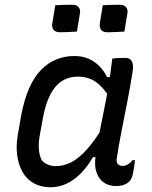

<svg xmlns="http://www.w3.org/2000/svg" viewBox="-20 -779 640 809"><path d="M293 -543Q326 -543 352 -532Q378 -521 398 -501Q418 -481 431 -454H456L441 -369Q415 -412 383.5 -434Q352 -456 307 -456Q270 -456 241.5 -438Q213 -420 193 -382.5Q173 -345 162 -288L149 -217Q142 -182 143.5 -154.5Q145 -127 155 -105Q165 -93 180.5 -86Q196 -79 215 -79Q249 -79 281.5 -96Q314 -113 348 -151.5Q382 -190 421 -255L395 -117H372Q350 -79 322 -50Q294 -21 261.5 -5.5Q229 10 193 10Q153 10 123 -6.5Q93 -23 75.5 -53.5Q58 -84 52.5 -124Q47 -164 55 -210L69 -292Q82 -360 103 -407.5Q124 -455 153.5 -485Q183 -515 218.5 -529Q254 -543 293 -543ZM453 -532Q467 -534 480.5 -534.5Q494 -535 509 -535Q521 -535 529 -528.5Q537 -522 539.5 -508.5Q542 -495 538 -472Q528 -410 516 -348Q504 -286 492 -226Q480 -166 471 -105Q472 -92 478 -86Q484 -80 498 -80Q508 -80 519 -86.5Q530 -93 538 -104H549Q547 -90 545 -76Q543 -62 540 -47Q538 -35 532.5 -25Q527 -15 519 -9Q509 -2 496.5 1.5Q484 5 470 5Q438 5 416.5 -10.5Q395 -26 386 -54.5Q377 -83 383 -122Q390 -174 400 -224.5Q410 -275 420.5 -326.5Q431 -378 440 -433Q443 -452 445 -468.5Q447 -485 449 -500.5Q451 -516 453 -532ZM213 -757Q230 -758 248 -758.5Q266 -759 285 -759Q297 -759 305 -754Q313 -749 316 -740Q319 -731 316 -718L304 -646Q287 -645 268.5 -644Q250 -643 232 -643Q221 -643 213 -647.5Q205 -652 201.5 -661.5Q198 -671 201 -684ZM413 -757Q431 -758 448.5 -758.5Q466 -759 485 -759Q497 -759 505 -754Q513 -749 516 -740Q519 -731 516 -718L504 -646Q487 -645 468.5 -644Q450 -643 432 -643Q421 -643 413 -647.5Q405 -652 402 -661.5Q399 -671 401 -684Z"/></svg>

Font: Rec Mono Semicasual
Style: Italic
Weight: 400
Italic angle: -10°
Version: Version 1.085; ttfautohint (v1.8.4.7-5d5b)